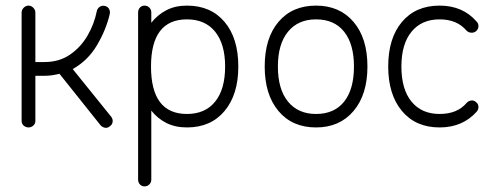

<svg xmlns="http://www.w3.org/2000/svg" viewBox="-20 -441 1756 684"><path d="M82 13Q72 13 64.5 6.5Q57 0 57 -10V-396Q57 -406 64.5 -413.5Q72 -421 82 -421Q91 -421 98.5 -413.5Q106 -406 106 -396V-220H139Q191 -220 229.5 -246.5Q268 -273 292 -314.5Q316 -356 325 -402Q327 -411 335 -416.5Q343 -422 353 -420Q363 -418 368 -410Q373 -402 371 -391Q358 -335 325.5 -280Q293 -225 239 -195L377 -24Q383 -15 381 -5.5Q379 4 371 9Q363 16 353.5 14Q344 12 338 5L192 -178Q179 -175 166 -173Q153 -171 139 -171H106V-10Q106 0 98.5 6.5Q91 13 82 13Z M495 223Q485 223 478.5 216Q472 209 472 199V-397Q472 -407 478.5 -414Q485 -421 495 -421Q505 -421 512 -414Q519 -407 519 -397V-360Q541 -388 572.5 -404.5Q604 -421 646 -421Q731 -421 780 -363Q829 -305 829 -204Q829 -104 780 -45.5Q731 13 646 13Q604 13 572.5 -3Q541 -19 519 -47V199Q519 209 512 216Q505 223 495 223ZM646 -35Q711 -35 746.5 -79Q782 -123 782 -204Q782 -284 746.5 -328Q711 -372 646 -372Q518 -372 518 -204Q518 -35 646 -35Z M1106 13Q1021 13 972 -45.5Q923 -104 923 -204Q923 -305 972 -363Q1021 -421 1106 -421Q1190 -421 1239.5 -363Q1289 -305 1289 -204Q1289 -104 1239.5 -45.5Q1190 13 1106 13ZM1106 -35Q1171 -35 1206 -79Q1241 -123 1241 -204Q1241 -284 1206 -328Q1171 -372 1106 -372Q1042 -372 1006 -328Q970 -284 970 -204Q970 -123 1006 -79Q1042 -35 1106 -35Z M1546 13Q1461 13 1412 -45.5Q1363 -104 1363 -204Q1363 -305 1412 -363Q1461 -421 1546 -421Q1629 -421 1678 -364Q1685 -357 1684.5 -347Q1684 -337 1676 -330Q1669 -324 1659 -324.5Q1649 -325 1642 -332Q1608 -372 1546 -372Q1482 -372 1446 -328Q1410 -284 1410 -204Q1410 -123 1446 -79Q1482 -35 1546 -35Q1609 -35 1642 -74Q1649 -82 1659 -83Q1669 -84 1676 -77Q1684 -71 1684.5 -61Q1685 -51 1678 -43Q1628 13 1546 13Z"/></svg>

Font: Kurewa Gothic CJK TC Regular
Style: Regular
Weight: 400
Designer: Max Yao
Foundry: Max-Everyday
Version: Version 1.071; ttfautohint (v1.8.3)